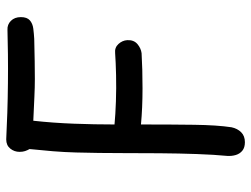

<svg xmlns="http://www.w3.org/2000/svg" viewBox="-115 -683 807 617"><g transform="rotate(-90 288.5 -374.5)"><path d="M96 -48Q100 -89 102 -146Q104 -203 104.5 -265Q105 -327 105 -383Q105 -422 105.5 -459.5Q106 -497 107 -534Q108 -571 111 -608Q114 -645 118 -683Q114 -690 111.5 -697.5Q109 -705 109 -715Q109 -732 119.5 -745Q130 -758 149 -758Q188 -756 234.5 -754.5Q281 -753 329.5 -752.5Q378 -752 422.5 -752.5Q467 -753 501 -754Q518 -755 530 -743Q542 -731 542 -711Q542 -691 531.5 -682Q521 -673 505 -671Q489 -669 472 -668Q430 -667 400 -666.5Q370 -666 343.5 -666Q317 -666 285.5 -667.5Q254 -669 209 -671Q202 -607 199.5 -540.5Q197 -474 197 -410Q228 -407 271 -405.5Q314 -404 356 -405Q398 -406 426 -408Q444 -410 455.5 -397.5Q467 -385 468 -369Q469 -348 455.5 -336.5Q442 -325 426 -323Q376 -320 313 -320Q250 -320 197 -325Q197 -228 196 -154Q195 -80 188 -34Q184 -15 172 -3Q160 9 140 9Q123 9 113 1Q103 -7 99 -20Q95 -33 96 -48Z"/></g></svg>

Font: Playpen Sans Deva
Style: Regular
Weight: 400
Designer: Pooja Saxena, Gunjan Panchal, Laura Meseguer, Veronika Burian, José Scaglione
Foundry: TypeTogether
Version: Version 2.000